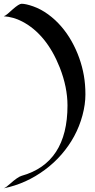

<svg xmlns="http://www.w3.org/2000/svg" viewBox="-23 -852 507 1021"><path d="M215.8 50.8Q116.2 125 -2.9 149.4Q8.8 145 30.3 125.5Q71.3 88.9 91.8 83Q335.9 14.6 335.9 -291Q335.9 -388.2 294.9 -492.7Q224.6 -669.9 94.7 -737.8Q49.3 -761.7 -2.9 -765.6Q6.3 -768.6 18.6 -779.3Q30.8 -790 43.9 -801.8Q78.1 -832 91.8 -832Q114.3 -832 154.3 -817.9Q194.3 -803.7 232.7 -775.9Q271 -748 302.2 -711.9Q333.5 -675.8 357.7 -632.8Q381.8 -589.8 398.2 -543.9Q414.6 -498 422.9 -450.7Q431.2 -403.3 431.2 -350.1Q431.2 -296.9 415.5 -238.5Q399.9 -180.2 371.6 -127.9Q343.3 -75.7 303.7 -30.3Q264.2 15.1 215.8 50.8Z"/></svg>

Font: Fondamento
Style: Regular
Weight: 400
Version: Version 1.000